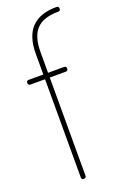

<svg xmlns="http://www.w3.org/2000/svg" viewBox="-141 -757 514 801"><g transform="rotate(-20 116.5 -356.5)"><path d="M85 0Q75 0 75 -10V-446H10Q0 -446 0 -457Q0 -467 10 -467H75V-559Q75 -713 223 -713Q233 -713 233 -702Q233 -692 223 -692Q157 -692 126.5 -660Q96 -628 96 -559V-467H167Q177 -467 177 -457Q177 -446 167 -446H96V-10Q96 0 85 0Z"/></g></svg>

Font: Zen Loop
Style: Regular
Weight: 400
Designer: Yoshimichi Ohira
Foundry: A-1 Corp ZenFonts
Version: Version 1.000; ttfautohint (v1.8.3)